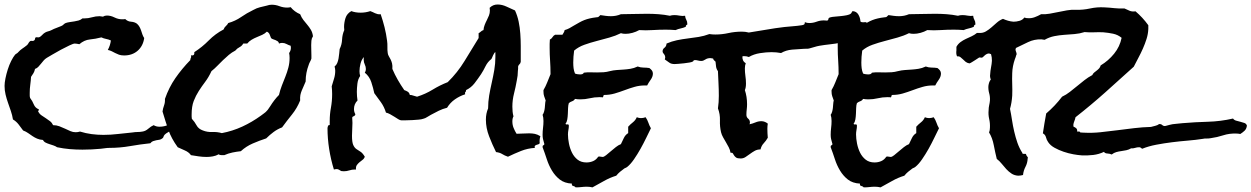

<svg xmlns="http://www.w3.org/2000/svg" viewBox="-30 -726 5540 850"><path d="M745.1 -175.8Q745.1 -166 739.7 -159.7Q734.4 -153.3 727.1 -148.4Q719.7 -143.6 712.4 -139.6Q705.1 -135.7 699.2 -129.9Q695.3 -126 693.8 -120.6Q692.4 -115.2 688.5 -113.3Q682.6 -108.4 675.8 -107.4Q668.9 -106.4 661.6 -105Q654.3 -103.5 647.5 -101.1Q640.6 -98.6 635.7 -91.8Q589.8 -86.9 545.4 -79.1Q501 -71.3 454.1 -71.3Q445.3 -71.3 435.1 -69.8Q424.8 -68.4 416 -67.4Q395.5 -65.4 375.5 -64.5Q355.5 -63.5 335 -63.5Q306.6 -63.5 278.3 -65.9Q250 -68.4 222.7 -74.2Q215.8 -79.1 207 -82Q198.2 -85 189 -87.9Q179.7 -90.8 171.9 -94.7Q164.1 -98.6 160.2 -106.4Q145.5 -107.4 134.3 -112.3Q123 -117.2 113.8 -123.5Q104.5 -129.9 94.7 -136.7Q85 -143.6 72.3 -148.4Q62.5 -162.1 52.2 -175.3Q42 -188.5 27.3 -197.3Q24.4 -215.8 18.1 -234.4Q11.7 -252.9 5.4 -271Q-1 -289.1 -5.4 -307.6Q-9.8 -326.2 -9.8 -345.7Q-9.8 -359.4 -5.9 -378.9Q-2 -398.4 4.4 -418.5Q10.7 -438.5 19.5 -456.1Q28.3 -473.6 37.1 -484.4Q40 -487.3 43.9 -489.3Q47.9 -491.2 50.8 -495.1Q59.6 -504.9 69.3 -511.2Q79.1 -517.6 89.8 -526.4Q93.8 -530.3 96.2 -535.2Q98.6 -540 103.5 -543.9Q106.4 -545.9 111.8 -544.9Q117.2 -543.9 121.1 -546.9Q125 -549.8 125 -553.7Q125 -557.6 127.9 -560.5Q128.9 -561.5 133.8 -561Q138.7 -560.5 139.6 -560.5Q146.5 -560.5 155.3 -569.8Q164.1 -579.1 169.9 -582Q176.8 -585.9 183.6 -587.4Q190.4 -588.9 198.2 -592.8Q209 -598.6 219.2 -602.1Q229.5 -605.5 240.2 -610.4Q246.1 -612.3 251 -617.2Q255.9 -622.1 260.7 -624Q269.5 -627 279.8 -628.4Q290 -629.9 299.3 -631.3Q308.6 -632.8 317.9 -635.3Q327.1 -637.7 335 -644.5H342.8Q360.4 -644.5 377 -649.4Q393.6 -654.3 411.1 -654.3Q416 -654.3 425.8 -652.3Q433.6 -657.2 443.4 -657.2Q460 -657.2 476.6 -648.9Q493.2 -640.6 510.7 -640.6H516.6Q520.5 -640.6 524.4 -641.6Q535.2 -630.9 550.3 -629.9Q565.4 -628.9 576.2 -621.1Q583 -615.2 587.4 -607.4Q591.8 -599.6 594.7 -590.8L600.6 -573.2Q603.5 -564.5 608.4 -557.6Q603.5 -522.5 579.6 -501.5Q555.7 -480.5 519.5 -480.5Q505.9 -480.5 496.6 -483.9Q487.3 -487.3 480 -491.2Q472.7 -495.1 464.8 -499Q457 -502.9 447.3 -504.9Q458 -524.4 460.9 -546.9Q450.2 -551.8 439.5 -553.7Q428.7 -555.7 418.9 -560.5Q392.6 -553.7 367.7 -551.3Q342.8 -548.8 321.3 -530.3Q316.4 -531.2 311 -532.2Q305.7 -533.2 300.8 -533.2Q294.9 -533.2 277.3 -524.9Q259.8 -516.6 239.7 -505.9Q219.7 -495.1 201.7 -484.4Q183.6 -473.6 176.8 -469.7Q168.9 -464.8 163.1 -458Q157.2 -451.2 151.4 -443.8Q145.5 -436.5 139.6 -430.2Q133.8 -423.8 125 -420.9Q123 -410.2 118.2 -402.3Q113.3 -394.5 107.4 -385.7Q106.4 -368.2 104 -350.6Q101.6 -333 101.6 -315.4V-302.7Q101.6 -296.9 103.5 -292Q113.3 -279.3 119.6 -263.7Q126 -248 141.6 -242.2Q142.6 -238.3 141.1 -237.3Q139.6 -236.3 138.7 -232.4Q144.5 -221.7 153.8 -215.3Q163.1 -209 172.9 -202.6Q182.6 -196.3 191.4 -189.5Q200.2 -182.6 205.1 -171.9Q219.7 -171.9 232.9 -167Q246.1 -162.1 258.3 -156.2Q270.5 -150.4 281.7 -145.5Q293 -140.6 304.7 -140.6Q315.4 -140.6 324.2 -143.6Q349.6 -135.7 375.5 -132.3Q401.4 -128.9 427.7 -128.9Q460 -128.9 492.2 -132.8Q524.4 -136.7 556.6 -139.6Q568.4 -141.6 579.1 -141.6Q589.8 -141.6 600.6 -143.6Q614.3 -145.5 626.5 -156.2Q638.7 -167 650.4 -171.9Q661.1 -165 675.8 -165Q692.4 -165 708 -170.4Q723.6 -175.8 740.2 -175.8Z M1355.5 -565.4Q1349.6 -556.6 1348.6 -545.9Q1347.7 -535.2 1347.7 -526.4Q1347.7 -514.6 1348.1 -503.4Q1348.6 -492.2 1348.6 -481.4V-466.8Q1346.7 -460 1342.8 -453.1Q1338.9 -446.3 1336.9 -439.5Q1323.2 -403.3 1323.2 -367.2V-365.2Q1318.4 -353.5 1314 -343.8Q1309.6 -334 1305.7 -324.7Q1301.8 -315.4 1299.8 -305.2Q1297.9 -294.9 1298.8 -281.2Q1285.2 -247.1 1262.7 -219.2Q1240.2 -191.4 1218.8 -162.1Q1198.2 -154.3 1181.2 -141.6Q1164.1 -128.9 1148.4 -113.3Q1118.2 -103.5 1088.9 -90.8Q1059.6 -78.1 1036.1 -56.6Q1017.6 -54.7 999 -50.8Q980.5 -46.9 962.9 -39.1H951.2Q942.4 -39.1 938.5 -43Q925.8 -36.1 912.1 -33.7Q898.4 -31.2 884.8 -31.2Q867.2 -31.2 850.1 -33.7Q833 -36.1 815.4 -39.1Q805.7 -52.7 788.1 -60.1Q770.5 -67.4 756.8 -74.2Q728.5 -113.3 715.8 -149.9Q703.1 -186.5 689.5 -232.4Q691.4 -246.1 696.3 -259.3Q701.2 -272.5 700.2 -288.1Q717.8 -338.9 746.6 -380.4Q775.4 -421.9 812.5 -460Q812.5 -465.8 814.9 -469.7Q817.4 -473.6 815.4 -481.4Q816.4 -480.5 819.3 -480.5Q827.1 -480.5 829.1 -484.9Q831.1 -489.3 830.1 -495.1Q865.2 -517.6 894 -546.9Q922.9 -576.2 960 -595.7Q962.9 -604.5 969.7 -610.4Q976.6 -616.2 980.5 -624Q1011.7 -632.8 1037.1 -650.4Q1062.5 -668 1090.8 -681.6Q1106.4 -690.4 1120.6 -693.8Q1134.8 -697.3 1151.4 -701.2Q1157.2 -703.1 1162.1 -704.1Q1167 -705.1 1172.9 -705.1Q1190.4 -705.1 1207 -698.7Q1223.6 -692.4 1241.2 -692.4Q1246.1 -692.4 1249.5 -692.9Q1252.9 -693.4 1256.8 -694.3Q1273.4 -673.8 1298.8 -663.1Q1304.7 -648.4 1313 -637.7Q1321.3 -627 1330.1 -616.7Q1338.9 -606.4 1346.2 -594.2Q1353.5 -582 1355.5 -565.4ZM1257.8 -514.6Q1257.8 -519.5 1256.8 -523.4Q1247.1 -526.4 1238.3 -531.2Q1229.5 -536.1 1218.8 -536.1Q1211.9 -536.1 1205.1 -533.2Q1204.1 -540 1199.7 -543Q1195.3 -545.9 1189.9 -548.3Q1184.6 -550.8 1179.2 -552.2Q1173.8 -553.7 1169.9 -557.6Q1167 -565.4 1163.6 -573.7Q1160.2 -582 1151.4 -585.9Q1142.6 -577.1 1130.9 -571.8Q1119.1 -566.4 1106.9 -561.5Q1094.7 -556.6 1083.5 -549.8Q1072.3 -543 1064.5 -533.2H1046.9Q1041 -522.5 1030.3 -517.1Q1019.5 -511.7 1011.7 -502Q996.1 -494.1 982.9 -482.9Q969.7 -471.7 957 -459.5Q944.3 -447.3 932.1 -434.6Q919.9 -421.9 906.2 -411.1Q893.6 -383.8 878.4 -363.8Q863.3 -343.8 850.1 -323.2Q836.9 -302.7 827.6 -278.8Q818.4 -254.9 818.4 -219.7V-210Q818.4 -205.1 819.3 -200.2Q832 -186.5 840.3 -170.9Q848.6 -155.3 868.2 -148.4Q887.7 -140.6 909.7 -141.6Q931.6 -142.6 952.1 -136.7Q999 -145.5 1042.5 -165.5Q1085.9 -185.5 1125 -213.9Q1130.9 -218.8 1138.7 -224.1Q1146.5 -229.5 1151.4 -235.4Q1156.2 -240.2 1159.7 -246.1Q1163.1 -252 1167 -256.8Q1174.8 -269.5 1184.6 -282.2Q1194.3 -294.9 1205.1 -305.7Q1210 -327.1 1217.8 -347.2Q1225.6 -367.2 1233.4 -386.7Q1241.2 -406.2 1246.6 -426.8Q1252 -447.3 1252 -469.7Q1252 -474.6 1251.5 -480.5Q1251 -486.3 1250 -491.2Q1257.8 -502 1257.8 -514.6Z M2362.3 -123Q2357.4 -107.4 2359.4 -91.8Q2356.4 -87.9 2352.5 -86.9Q2348.6 -85.9 2344.7 -84.5Q2340.8 -83 2338.4 -80.6Q2335.9 -78.1 2337.9 -71.3Q2305.7 -69.3 2276.4 -57.6Q2247.1 -45.9 2218.8 -32.2Q2204.1 -37.1 2193.4 -43.9Q2182.6 -50.8 2166 -52.7Q2149.4 -85.9 2135.3 -122.6Q2121.1 -159.2 2121.1 -196.3Q2121.1 -223.6 2130.9 -246.1Q2130.9 -275.4 2135.7 -303.7Q2140.6 -332 2147 -359.9Q2153.3 -387.7 2158.2 -416Q2163.1 -444.3 2163.1 -473.6V-495.1Q2161.1 -495.1 2158.2 -490.7Q2155.3 -486.3 2152.8 -481Q2150.4 -475.6 2148.4 -470.7Q2146.5 -465.8 2145.5 -464.8Q2128.9 -452.1 2119.6 -433.1Q2110.4 -414.1 2099.6 -397.5Q2085.9 -377 2070.8 -357.4Q2055.7 -337.9 2033.2 -327.1V-325.2Q2033.2 -320.3 2030.3 -318.4Q2027.3 -316.4 2029.3 -308.6Q2004.9 -300.8 1983.9 -286.1Q1962.9 -271.5 1949.2 -249Q1929.7 -244.1 1912.6 -235.8Q1895.5 -227.5 1877.9 -217.8Q1870.1 -213.9 1861.3 -208Q1852.5 -202.1 1843.8 -200.2Q1835.9 -197.3 1822.8 -196.3Q1809.6 -195.3 1795.4 -194.3Q1781.2 -193.4 1767.6 -193.4H1746.1Q1741.2 -193.4 1733.4 -198.2Q1725.6 -203.1 1716.3 -209Q1707 -214.8 1697.3 -220.2Q1687.5 -225.6 1678.7 -227.5Q1670.9 -252.9 1656.7 -272.9Q1642.6 -293 1627 -313.5Q1622.1 -336.9 1613.8 -362.3Q1605.5 -387.7 1585 -404.3Q1589.8 -411.1 1589.8 -419.9Q1589.8 -430.7 1585 -440.4Q1580.1 -450.2 1580.1 -461.9Q1580.1 -469.7 1581.1 -473.6Q1570.3 -461.9 1565.9 -443.8Q1561.5 -425.8 1561.5 -411.1Q1561.5 -399.4 1564.5 -389.6Q1554.7 -376 1552.2 -355.5Q1549.8 -335 1549.8 -319.3Q1549.8 -299.8 1552.7 -281.2Q1537.1 -265.6 1537.1 -243.2Q1537.1 -230.5 1543 -220.7Q1543 -216.8 1541 -214.8Q1539.1 -212.9 1536.6 -211.9Q1534.2 -210.9 1531.7 -209.5Q1529.3 -208 1529.3 -204.1Q1529.3 -199.2 1529.8 -193.4Q1530.3 -187.5 1530.3 -181.6Q1530.3 -168 1529.3 -153.3Q1528.3 -138.7 1528.3 -125Q1528.3 -96.7 1533.7 -84.5Q1539.1 -72.3 1547.4 -66.4Q1555.7 -60.5 1565.4 -54.7Q1575.2 -48.8 1585 -32.2Q1582 -23.4 1574.7 -18.1Q1567.4 -12.7 1561 -7.3Q1554.7 -2 1549.8 4.9Q1544.9 11.7 1545.9 24.4H1541Q1528.3 24.4 1516.6 28.3Q1504.9 32.2 1492.2 32.2Q1489.3 32.2 1486.3 31.7Q1483.4 31.2 1480.5 31.2L1470.7 25.4Q1465.8 22.5 1460.9 22.5Q1456.1 22.5 1448.2 24.4Q1434.6 -19.5 1427.2 -66.4Q1419.9 -113.3 1419.9 -158.2Q1419.9 -163.1 1422.4 -168.5Q1424.8 -173.8 1429.7 -171.9V-190.4Q1429.7 -220.7 1435.1 -249.5Q1440.4 -278.3 1440.4 -309.6Q1440.4 -318.4 1439.9 -327.1Q1439.5 -335.9 1438.5 -343.8Q1443.4 -360.4 1448.7 -377.4Q1454.1 -394.5 1454.1 -413.1Q1454.1 -420.9 1451.2 -431.6Q1459 -437.5 1462.9 -446.8Q1466.8 -456.1 1468.8 -467.3Q1470.7 -478.5 1471.7 -489.3Q1472.7 -500 1473.6 -508.8Q1483.4 -528.3 1484.4 -550.8Q1485.4 -573.2 1494.1 -592.8Q1493.2 -596.7 1493.2 -606.4Q1493.2 -626 1499.5 -646Q1505.9 -666 1525.4 -676.8Q1543 -669.9 1566.4 -669.9Q1588.9 -669.9 1609.4 -676.8Q1615.2 -674.8 1620.1 -672.4Q1625 -669.9 1630.4 -667.5Q1635.7 -665 1641.6 -663.6Q1647.5 -662.1 1655.3 -663.1Q1665 -634.8 1672.4 -605.5Q1679.7 -576.2 1683.6 -545.9Q1685.5 -533.2 1685.1 -518.6Q1684.6 -503.9 1686.5 -491.2Q1687.5 -483.4 1691.4 -477.1Q1695.3 -470.7 1699.2 -462.9Q1703.1 -455.1 1705.6 -445.3Q1708 -435.5 1707 -420.9Q1717.8 -395.5 1731 -372.6Q1744.1 -349.6 1759.8 -327.1Q1768.6 -324.2 1775.4 -319.8Q1782.2 -315.4 1784.2 -305.7Q1793 -305.7 1799.8 -302.7L1816.4 -297.9Q1853.5 -309.6 1885.3 -329.1Q1917 -348.6 1952.1 -362.3Q1995.1 -404.3 2026.4 -455.6Q2057.6 -506.8 2088.9 -557.6V-579.1Q2094.7 -582 2099.1 -586.4Q2103.5 -590.8 2110.4 -592.8Q2111.3 -604.5 2115.7 -615.7Q2120.1 -627 2125.5 -637.2Q2130.9 -647.5 2134.8 -657.7Q2138.7 -668 2138.7 -679.7Q2138.7 -686.5 2137.7 -691.4Q2152.3 -706.1 2172.9 -706.1Q2192.4 -706.1 2212.4 -696.8Q2232.4 -687.5 2250 -679.7Q2260.7 -656.2 2266.1 -630.4Q2271.5 -604.5 2273.4 -577.1Q2275.4 -549.8 2275.4 -522.5V-453.1Q2274.4 -445.3 2270 -441.9Q2265.6 -438.5 2263.7 -431.6V-421.9Q2263.7 -417 2262.7 -412.1Q2262.7 -391.6 2257.8 -369.1Q2252.9 -340.8 2245.6 -312Q2238.3 -283.2 2238.3 -253.9Q2238.3 -243.2 2239.3 -232.4Q2240.2 -221.7 2243.2 -210.9Q2238.3 -202.1 2238.3 -188.5Q2238.3 -172.9 2243.7 -159.7Q2249 -146.5 2256.8 -133.8Q2270.5 -133.8 2284.2 -134.8Q2297.9 -135.7 2312.5 -135.7Q2326.2 -135.7 2337.9 -133.3Q2349.6 -130.9 2362.3 -123Z M3012.7 -621.1V-617.2Q3005.9 -615.2 3005.9 -607.4Q2995.1 -602.5 2983.4 -600.1Q2971.7 -597.7 2960.9 -592.8Q2950.2 -593.8 2939 -594.2Q2927.7 -594.7 2917 -594.7Q2887.7 -594.7 2858.4 -592.8Q2829.1 -590.8 2799.8 -592.8Q2786.1 -585 2770 -580.6Q2753.9 -576.2 2739.3 -576.2Q2727.5 -576.2 2718.8 -579.1Q2695.3 -567.4 2667.5 -559.6Q2639.6 -551.8 2611.3 -544.4Q2583 -537.1 2557.1 -527.8Q2531.2 -518.6 2511.7 -502Q2509.8 -488.3 2508.8 -475.1Q2507.8 -461.9 2507.8 -449.2Q2507.8 -435.5 2509.3 -423.8Q2510.7 -412.1 2515.6 -400.4Q2520.5 -398.4 2526.9 -397.5Q2533.2 -396.5 2538.1 -396.5Q2543 -396.5 2547.9 -397.9Q2552.7 -399.4 2554.7 -404.3Q2569.3 -406.2 2584 -405.8Q2598.6 -405.3 2613.3 -405.3Q2627.9 -405.3 2642.1 -406.2Q2656.2 -407.2 2669.9 -411.1Q2685.5 -415 2700.7 -416Q2715.8 -417 2730.5 -418Q2745.1 -418.9 2760.7 -421.4Q2776.4 -423.8 2793 -431.6Q2805.7 -426.8 2818.8 -426.8Q2832 -426.8 2844.7 -424.8Q2851.6 -419.9 2856 -414.1Q2860.4 -408.2 2860.4 -400.4Q2860.4 -386.7 2850.6 -373Q2840.8 -359.4 2835 -347.7H2824.2Q2800.8 -347.7 2778.8 -341.3Q2756.8 -335 2734.9 -326.7Q2712.9 -318.4 2690.9 -312Q2668.9 -305.7 2645.5 -305.7Q2641.6 -305.7 2641.1 -301.3Q2640.6 -296.9 2638.7 -294.9Q2633.8 -295.9 2624 -295.9Q2601.6 -295.9 2581.1 -291Q2560.5 -286.1 2539.1 -286.1Q2533.2 -286.1 2527.3 -286.6Q2521.5 -287.1 2515.6 -288.1Q2510.7 -280.3 2502.9 -277.8Q2495.1 -275.4 2488.3 -269.5Q2485.4 -260.7 2484.9 -248Q2484.4 -235.4 2483.9 -222.2Q2483.4 -209 2481.4 -197.3Q2479.5 -185.5 2473.6 -178.7Q2474.6 -173.8 2481.4 -175.3Q2488.3 -176.8 2488.3 -168.9Q2488.3 -160.2 2486.3 -150.4Q2484.4 -140.6 2484.4 -130.9Q2484.4 -112.3 2488.8 -90.3Q2493.2 -68.4 2502.4 -49.8Q2511.7 -31.2 2527.3 -19Q2543 -6.8 2566.4 -6.8Q2582 -6.8 2595.7 -12.7Q2609.4 -18.6 2618.2 -32.2L2623 -33.2Q2627 -33.2 2630.4 -32.2Q2633.8 -31.2 2637.7 -31.2Q2643.6 -31.2 2652.8 -38.6Q2662.1 -45.9 2673.3 -55.7Q2684.6 -65.4 2696.3 -74.7Q2708 -84 2718.8 -87.9Q2725.6 -101.6 2731.9 -115.2Q2738.3 -128.9 2751 -136.7V-165Q2760.7 -175.8 2772 -184.6Q2783.2 -193.4 2789.1 -207Q2793.9 -205.1 2798.3 -204.1Q2802.7 -203.1 2807.6 -203.1Q2812.5 -203.1 2817.9 -204.1Q2823.2 -205.1 2828.1 -207Q2835.9 -196.3 2840.3 -183.1Q2844.7 -169.9 2851.6 -158.2Q2842.8 -140.6 2831.1 -116.2Q2819.3 -91.8 2805.7 -67.4Q2792 -43 2776.9 -21Q2761.7 1 2747.1 12.7Q2744.1 15.6 2734.4 19.5Q2723.6 27.3 2714.8 34.7Q2706.1 42 2698.2 51.8Q2669.9 60.5 2644 75.2Q2618.2 89.8 2592.8 103.5Q2581.1 100.6 2567.4 100.6Q2555.7 100.6 2543.9 102.1Q2532.2 103.5 2518.6 103.5Q2514.6 98.6 2507.3 97.2Q2500 95.7 2502 86.9Q2468.8 85 2448.2 68.8Q2427.7 52.7 2413.6 29.3Q2399.4 5.9 2390.6 -21.5Q2381.8 -48.8 2372.1 -74.2V-77.1Q2372.1 -82 2376 -83Q2379.9 -84 2379.9 -88.9Q2379.9 -90.8 2378.9 -91.8Q2376 -102.5 2374 -110.4Q2372.1 -118.2 2372.1 -128.9Q2372.1 -144.5 2374 -159.7Q2376 -174.8 2376 -190.4Q2376 -206.1 2372.1 -217.8Q2376 -222.7 2378.4 -231Q2380.9 -239.3 2381.8 -248Q2382.8 -256.8 2383.3 -265.6Q2383.8 -274.4 2385.7 -281.2Q2381.8 -292 2378.9 -300.3Q2376 -308.6 2376 -320.3V-327.1Q2385.7 -343.8 2392.6 -361.3Q2399.4 -378.9 2407.2 -397.5V-400.4Q2407.2 -428.7 2405.3 -457Q2403.3 -485.4 2403.3 -513.7V-532.2Q2403.3 -542 2404.3 -550.8Q2412.1 -554.7 2416 -561.5Q2419.9 -568.4 2427.7 -572.3H2460L2465.8 -582Q2468.8 -586.9 2469.7 -592.8Q2480.5 -595.7 2490.7 -601.1Q2501 -606.4 2509.8 -612.3Q2523.4 -620.1 2534.7 -626.5Q2545.9 -632.8 2557.1 -637.2Q2568.4 -641.6 2581.1 -644.5Q2593.8 -647.5 2610.4 -649.4Q2618.2 -649.4 2620.6 -652.3Q2623 -655.3 2627.9 -659.2Q2639.6 -657.2 2651.4 -655.8Q2663.1 -654.3 2674.8 -654.3Q2698.2 -654.3 2718.8 -663.1Q2748 -663.1 2776.9 -664.1Q2805.7 -665 2835 -665Q2860.4 -665 2885.7 -663.1Q2911.1 -661.1 2935.5 -656.2Q2944.3 -659.2 2955.1 -659.2Q2966.8 -659.2 2979 -656.7Q2991.2 -654.3 3002.9 -656.2Q3003.9 -645.5 3008.3 -638.2Q3012.7 -630.9 3012.7 -621.1Z M3806.6 -627.9Q3802.7 -615.2 3793.9 -604.5L3777.3 -584Q3769.5 -574.2 3764.2 -563Q3758.8 -551.8 3760.7 -537.1Q3758.8 -537.1 3755.9 -537.6Q3752.9 -538.1 3751 -538.1Q3735.4 -538.1 3727.1 -530.8Q3718.8 -523.4 3705.1 -518.6Q3703.1 -524.4 3700.2 -529.8Q3697.3 -535.2 3691.4 -537.1Q3668 -532.2 3644.5 -529.8Q3621.1 -527.3 3597.7 -523.4Q3586.9 -521.5 3576.2 -518.1Q3565.4 -514.6 3553.7 -511.7Q3547.9 -509.8 3541 -510.3Q3534.2 -510.7 3527.3 -509.8Q3503.9 -508.8 3476.6 -506.3Q3449.2 -503.9 3427.7 -491.2Q3418 -493.2 3407.2 -494.1Q3396.5 -495.1 3385.7 -495.1Q3362.3 -495.1 3334.5 -490.7Q3306.6 -486.3 3285.2 -473.6Q3280.3 -475.6 3274.9 -476.6Q3269.5 -477.5 3262.7 -477.5Q3260.7 -477.5 3259.8 -477.1Q3258.8 -476.6 3256.8 -476.6Q3255.9 -467.8 3259.3 -459.5Q3262.7 -451.2 3271.5 -446.3Q3267.6 -435.5 3267.6 -422.9Q3267.6 -406.2 3270 -389.6Q3272.5 -373 3272.5 -356.4Q3272.5 -337.9 3267.6 -327.1Q3277.3 -297.9 3277.3 -264.6Q3277.3 -252.9 3275.9 -241.7Q3274.4 -230.5 3274.4 -217.8Q3274.4 -207 3282.2 -200.7Q3290 -194.3 3290 -183.6Q3290 -179.7 3288.1 -175.8Q3301.8 -178.7 3314.5 -184.1Q3327.1 -189.5 3340.8 -189.5Q3348.6 -189.5 3356 -186.5Q3363.3 -183.6 3369.1 -178.7Q3368.2 -173.8 3367.7 -168Q3367.2 -162.1 3367.2 -156.2Q3367.2 -145.5 3367.7 -136.2Q3368.2 -127 3369.1 -116.2Q3361.3 -102.5 3351.1 -91.8Q3340.8 -81.1 3336.9 -64.5Q3322.3 -64.5 3311 -58.1Q3299.8 -51.8 3290 -44.4Q3280.3 -37.1 3270.5 -30.8Q3260.7 -24.4 3249 -24.4Q3234.4 -24.4 3228.5 -28.8Q3222.7 -33.2 3219.7 -38.1Q3216.8 -43 3214.4 -46.9Q3211.9 -50.8 3204.1 -49.8Q3202.1 -62.5 3196.3 -73.7Q3190.4 -85 3184.1 -95.7Q3177.7 -106.4 3171.4 -117.7Q3165 -128.9 3162.1 -140.6Q3156.2 -166 3157.2 -193.4Q3158.2 -220.7 3148.4 -246.1Q3150.4 -259.8 3151.4 -273.9Q3152.3 -288.1 3152.3 -301.8Q3152.3 -329.1 3150.9 -356Q3149.4 -382.8 3148.4 -411.1Q3141.6 -419.9 3140.1 -431.2Q3138.7 -442.4 3137.7 -453.1Q3134.8 -456.1 3131.3 -459Q3127.9 -461.9 3127 -466.8Q3119.1 -468.8 3115.2 -468.8Q3101.6 -468.8 3092.3 -462.4Q3083 -456.1 3075.2 -456.1Q3067.4 -456.1 3060.5 -458Q3053.7 -460 3046.9 -460Q3041 -460 3040.5 -457.5Q3040 -455.1 3036.1 -453.1Q3033.2 -451.2 3022.5 -449.2Q3011.7 -447.3 2998.5 -445.8Q2985.4 -444.3 2973.1 -443.4Q2960.9 -442.4 2957 -442.4Q2941.4 -442.4 2933.1 -448.7Q2924.8 -455.1 2913.1 -462.9Q2915 -468.8 2915 -470.7Q2915 -480.5 2909.2 -486.8Q2903.3 -493.2 2903.3 -498Q2903.3 -508.8 2911.6 -514.6Q2919.9 -520.5 2920.9 -533.2Q2943.4 -543 2966.8 -547.9Q2990.2 -552.7 3014.6 -555.7Q3039.1 -558.6 3063 -562.5Q3086.9 -566.4 3110.4 -575.2Q3117.2 -574.2 3123.5 -573.7Q3129.9 -573.2 3136.7 -573.2Q3166 -573.2 3194.8 -579.6Q3223.6 -585.9 3253.9 -585.9Q3261.7 -585.9 3269.5 -585Q3277.3 -584 3285.2 -582Q3324.2 -587.9 3362.8 -594.7Q3401.4 -601.6 3442.4 -606.4Q3461.9 -608.4 3481 -609.9Q3500 -611.3 3519.5 -614.3Q3526.4 -615.2 3529.8 -617.7Q3533.2 -620.1 3533.2 -627.9Q3542 -624 3552.7 -624Q3569.3 -624 3585 -629.9Q3600.6 -635.7 3617.2 -635.7Q3621.1 -635.7 3624 -635.3Q3627 -634.8 3629.9 -634.8Q3636.7 -634.8 3637.2 -641.1Q3637.7 -647.5 3646.5 -649.4Q3653.3 -651.4 3666 -652.3Q3678.7 -653.3 3692.9 -654.8Q3707 -656.2 3719.2 -658.7Q3731.4 -661.1 3737.3 -666L3744.1 -676.8Q3761.7 -675.8 3770 -661.6Q3778.3 -647.5 3779.3 -630.9Q3783.2 -627 3790.5 -627.4Q3797.9 -627.9 3803.7 -627.9Z M4288.1 -621.1V-617.2Q4281.2 -615.2 4281.2 -607.4Q4270.5 -602.5 4258.8 -600.1Q4247.1 -597.7 4236.3 -592.8Q4225.6 -593.8 4214.4 -594.2Q4203.1 -594.7 4192.4 -594.7Q4163.1 -594.7 4133.8 -592.8Q4104.5 -590.8 4075.2 -592.8Q4061.5 -585 4045.4 -580.6Q4029.3 -576.2 4014.6 -576.2Q4002.9 -576.2 3994.1 -579.1Q3970.7 -567.4 3942.9 -559.6Q3915 -551.8 3886.7 -544.4Q3858.4 -537.1 3832.5 -527.8Q3806.6 -518.6 3787.1 -502Q3785.2 -488.3 3784.2 -475.1Q3783.2 -461.9 3783.2 -449.2Q3783.2 -435.5 3784.7 -423.8Q3786.1 -412.1 3791 -400.4Q3795.9 -398.4 3802.2 -397.5Q3808.6 -396.5 3813.5 -396.5Q3818.4 -396.5 3823.2 -397.9Q3828.1 -399.4 3830.1 -404.3Q3844.7 -406.2 3859.4 -405.8Q3874 -405.3 3888.7 -405.3Q3903.3 -405.3 3917.5 -406.2Q3931.6 -407.2 3945.3 -411.1Q3960.9 -415 3976.1 -416Q3991.2 -417 4005.9 -418Q4020.5 -418.9 4036.1 -421.4Q4051.8 -423.8 4068.4 -431.6Q4081.1 -426.8 4094.2 -426.8Q4107.4 -426.8 4120.1 -424.8Q4127 -419.9 4131.3 -414.1Q4135.7 -408.2 4135.7 -400.4Q4135.7 -386.7 4126 -373Q4116.2 -359.4 4110.4 -347.7H4099.6Q4076.2 -347.7 4054.2 -341.3Q4032.2 -335 4010.3 -326.7Q3988.3 -318.4 3966.3 -312Q3944.3 -305.7 3920.9 -305.7Q3917 -305.7 3916.5 -301.3Q3916 -296.9 3914.1 -294.9Q3909.2 -295.9 3899.4 -295.9Q3877 -295.9 3856.4 -291Q3835.9 -286.1 3814.5 -286.1Q3808.6 -286.1 3802.7 -286.6Q3796.9 -287.1 3791 -288.1Q3786.1 -280.3 3778.3 -277.8Q3770.5 -275.4 3763.7 -269.5Q3760.7 -260.7 3760.3 -248Q3759.8 -235.4 3759.3 -222.2Q3758.8 -209 3756.8 -197.3Q3754.9 -185.5 3749 -178.7Q3750 -173.8 3756.8 -175.3Q3763.7 -176.8 3763.7 -168.9Q3763.7 -160.2 3761.7 -150.4Q3759.8 -140.6 3759.8 -130.9Q3759.8 -112.3 3764.2 -90.3Q3768.6 -68.4 3777.8 -49.8Q3787.1 -31.2 3802.7 -19Q3818.4 -6.8 3841.8 -6.8Q3857.4 -6.8 3871.1 -12.7Q3884.8 -18.6 3893.6 -32.2L3898.4 -33.2Q3902.3 -33.2 3905.8 -32.2Q3909.2 -31.2 3913.1 -31.2Q3918.9 -31.2 3928.2 -38.6Q3937.5 -45.9 3948.7 -55.7Q3960 -65.4 3971.7 -74.7Q3983.4 -84 3994.1 -87.9Q4001 -101.6 4007.3 -115.2Q4013.7 -128.9 4026.4 -136.7V-165Q4036.1 -175.8 4047.4 -184.6Q4058.6 -193.4 4064.5 -207Q4069.3 -205.1 4073.7 -204.1Q4078.1 -203.1 4083 -203.1Q4087.9 -203.1 4093.3 -204.1Q4098.6 -205.1 4103.5 -207Q4111.3 -196.3 4115.7 -183.1Q4120.1 -169.9 4127 -158.2Q4118.2 -140.6 4106.4 -116.2Q4094.7 -91.8 4081.1 -67.4Q4067.4 -43 4052.2 -21Q4037.1 1 4022.5 12.7Q4019.5 15.6 4009.8 19.5Q3999 27.3 3990.2 34.7Q3981.4 42 3973.6 51.8Q3945.3 60.5 3919.4 75.2Q3893.6 89.8 3868.2 103.5Q3856.4 100.6 3842.8 100.6Q3831.1 100.6 3819.3 102.1Q3807.6 103.5 3793.9 103.5Q3790 98.6 3782.7 97.2Q3775.4 95.7 3777.3 86.9Q3744.1 85 3723.6 68.8Q3703.1 52.7 3689 29.3Q3674.8 5.9 3666 -21.5Q3657.2 -48.8 3647.5 -74.2V-77.1Q3647.5 -82 3651.4 -83Q3655.3 -84 3655.3 -88.9Q3655.3 -90.8 3654.3 -91.8Q3651.4 -102.5 3649.4 -110.4Q3647.5 -118.2 3647.5 -128.9Q3647.5 -144.5 3649.4 -159.7Q3651.4 -174.8 3651.4 -190.4Q3651.4 -206.1 3647.5 -217.8Q3651.4 -222.7 3653.8 -231Q3656.2 -239.3 3657.2 -248Q3658.2 -256.8 3658.7 -265.6Q3659.2 -274.4 3661.1 -281.2Q3657.2 -292 3654.3 -300.3Q3651.4 -308.6 3651.4 -320.3V-327.1Q3661.1 -343.8 3668 -361.3Q3674.8 -378.9 3682.6 -397.5V-400.4Q3682.6 -428.7 3680.7 -457Q3678.7 -485.4 3678.7 -513.7V-532.2Q3678.7 -542 3679.7 -550.8Q3687.5 -554.7 3691.4 -561.5Q3695.3 -568.4 3703.1 -572.3H3735.4L3741.2 -582Q3744.1 -586.9 3745.1 -592.8Q3755.9 -595.7 3766.1 -601.1Q3776.4 -606.4 3785.2 -612.3Q3798.8 -620.1 3810.1 -626.5Q3821.3 -632.8 3832.5 -637.2Q3843.8 -641.6 3856.4 -644.5Q3869.1 -647.5 3885.7 -649.4Q3893.6 -649.4 3896 -652.3Q3898.4 -655.3 3903.3 -659.2Q3915 -657.2 3926.8 -655.8Q3938.5 -654.3 3950.2 -654.3Q3973.6 -654.3 3994.1 -663.1Q4023.4 -663.1 4052.2 -664.1Q4081.1 -665 4110.4 -665Q4135.7 -665 4161.1 -663.1Q4186.5 -661.1 4210.9 -656.2Q4219.7 -659.2 4230.5 -659.2Q4242.2 -659.2 4254.4 -656.7Q4266.6 -654.3 4278.3 -656.2Q4279.3 -645.5 4283.7 -638.2Q4288.1 -630.9 4288.1 -621.1Z M5490.2 -169.9Q5488.3 -155.3 5480 -147.5Q5471.7 -139.6 5460.9 -132.8Q5456.1 -133.8 5451.7 -134.3Q5447.3 -134.8 5442.4 -134.8Q5412.1 -135.7 5385.3 -127Q5358.4 -118.2 5330.1 -114.3Q5320.3 -112.3 5312 -112.8Q5303.7 -113.3 5294.9 -111.3Q5263.7 -106.4 5228.5 -103.5Q5193.4 -100.6 5158.2 -96.2Q5123 -91.8 5089.4 -85.4Q5055.7 -79.1 5026.4 -67.4Q5023.4 -69.3 5020.5 -71.8Q5017.6 -74.2 5013.7 -74.2Q5003.9 -74.2 4995.1 -71.3Q4986.3 -68.4 4977.5 -69.3Q4967.8 -63.5 4956.5 -61Q4945.3 -58.6 4934.1 -57.1Q4922.9 -55.7 4912.1 -52.7Q4901.4 -49.8 4891.6 -42Q4883.8 -45.9 4872.6 -46.4Q4861.3 -46.9 4857.4 -53.7Q4835 -43 4810.1 -40Q4785.2 -37.1 4759.8 -38.1Q4743.2 -39.1 4721.7 -43Q4700.2 -46.9 4678.7 -54.2Q4657.2 -61.5 4638.7 -71.8Q4620.1 -82 4610.4 -96.7Q4603.5 -106.4 4600.6 -118.2Q4597.7 -129.9 4586.9 -135.7Q4589.8 -158.2 4593.8 -179.7Q4597.7 -201.2 4601.6 -223.6Q4621.1 -240.2 4638.7 -258.8Q4656.2 -277.3 4671.9 -297.9Q4690.4 -306.6 4706.5 -319.3Q4722.7 -332 4738.8 -345.2Q4754.9 -358.4 4771 -371.1Q4787.1 -383.8 4805.7 -393.6Q4808.6 -400.4 4814 -404.8Q4819.3 -409.2 4825.2 -413.6Q4831.1 -418 4835.9 -423.3Q4840.8 -428.7 4842.8 -436.5Q4877 -457 4902.3 -488.3Q4927.7 -519.5 4935.5 -558.6Q4918.9 -572.3 4897.9 -576.7Q4877 -581.1 4854.5 -583Q4835 -584 4814 -583Q4793 -582 4771.5 -584Q4750 -577.1 4727.1 -575.2Q4704.1 -573.2 4681.6 -571.8Q4659.2 -570.3 4637.2 -565.9Q4615.2 -561.5 4594.7 -549.8Q4590.8 -549.8 4587.4 -550.8Q4584 -551.8 4580.1 -551.8Q4548.8 -552.7 4521.5 -539.6Q4494.1 -526.4 4467.8 -513.7Q4465.8 -509.8 4465.8 -507.8Q4465.8 -502 4468.3 -496.6Q4470.7 -491.2 4470.7 -485.4Q4469.7 -484.4 4469.7 -483.4Q4469.7 -482.4 4468.8 -481.4Q4467.8 -476.6 4466.3 -472.7Q4464.8 -468.8 4462.9 -463.9Q4452.1 -432.6 4451.2 -402.3Q4450.2 -377 4451.2 -352.5Q4452.1 -328.1 4451.2 -302.7Q4449.2 -271.5 4441.4 -244.1Q4446.3 -220.7 4450.2 -194.8Q4454.1 -168.9 4460 -143.6Q4465.8 -118.2 4474.1 -94.2Q4482.4 -70.3 4496.1 -48.8Q4495.1 -46.9 4497.1 -45.9Q4499 -44.9 4501 -44.9H4508.8Q4513.7 -44.9 4512.7 -41Q4514.6 -38.1 4515.6 -35.6Q4516.6 -33.2 4519.5 -31.2Q4521.5 -28.3 4519.5 -23.4Q4518.6 -3.9 4509.8 12.7Q4501 29.3 4499 48.8Q4487.3 51.8 4477.5 51.8Q4460.9 50.8 4448.2 42.5Q4435.5 34.2 4424.8 22.5Q4414.1 10.7 4404.3 -1.5Q4394.5 -13.7 4382.8 -22.5Q4376 -49.8 4369.6 -83Q4363.3 -116.2 4348.6 -139.6Q4352.5 -148.4 4352.5 -161.1Q4353.5 -180.7 4349.1 -199.7Q4344.7 -218.8 4346.7 -238.3Q4346.7 -249 4349.1 -259.8Q4351.6 -270.5 4352.5 -281.2Q4353.5 -297.9 4349.1 -313.5Q4344.7 -329.1 4345.7 -345.7Q4346.7 -353.5 4349.1 -360.8Q4351.6 -368.2 4356.4 -374Q4351.6 -385.7 4353.5 -396.5Q4354.5 -413.1 4357.4 -427.7Q4360.4 -442.4 4361.3 -457Q4361.3 -464.8 4360.4 -472.2Q4359.4 -479.5 4357.4 -486.3L4348.6 -489.3Q4342.8 -489.3 4337.4 -486.3Q4332 -483.4 4328.1 -479.5Q4324.2 -475.6 4321.3 -473.1Q4318.4 -470.7 4315.4 -470.7Q4313.5 -470.7 4311 -471.2Q4308.6 -471.7 4306.6 -471.7Q4304.7 -471.7 4299.3 -467.8Q4293.9 -463.9 4286.6 -459.5Q4279.3 -455.1 4272.5 -450.7Q4265.6 -446.3 4261.7 -445.3Q4251 -447.3 4244.6 -452.6Q4238.3 -458 4232.9 -463.4Q4227.5 -468.8 4221.7 -473.1Q4215.8 -477.5 4207 -476.6Q4204.1 -482.4 4203.6 -489.3Q4203.1 -496.1 4204.1 -502.9V-518.6Q4210.9 -531.2 4222.2 -539.6Q4233.4 -547.9 4246.1 -553.7L4271.5 -565.4Q4284.2 -571.3 4294.9 -580.1H4303.7Q4321.3 -579.1 4334.5 -586.9Q4347.7 -594.7 4359.4 -605Q4371.1 -615.2 4383.3 -626Q4395.5 -636.7 4410.2 -642.6Q4420.9 -637.7 4432.6 -634.3Q4444.3 -630.9 4457 -629.9Q4469.7 -629.9 4483.4 -633.8Q4497.1 -637.7 4504.9 -648.4Q4509.8 -646.5 4513.2 -646Q4516.6 -645.5 4521.5 -645.5Q4536.1 -644.5 4550.8 -649.9Q4565.4 -655.3 4579.1 -663.1Q4598.6 -662.1 4617.7 -665.5Q4636.7 -668.9 4655.8 -672.9Q4674.8 -676.8 4693.8 -680.2Q4712.9 -683.6 4732.4 -682.6Q4764.6 -681.6 4795.9 -688.5Q4827.1 -695.3 4859.4 -693.4Q4881.8 -692.4 4903.8 -689.9Q4925.8 -687.5 4948.2 -688.5Q4960.9 -682.6 4971.2 -678.2Q4981.4 -673.8 4997.1 -675.8Q5028.3 -649.4 5053.7 -614.3V-597.7Q5052.7 -575.2 5045.9 -553.7Q5039.1 -532.2 5029.8 -511.2Q5020.5 -490.2 5009.8 -470.2Q4999 -450.2 4989.3 -430.7Q4925.8 -373 4862.3 -316.4Q4798.8 -259.8 4731.4 -207Q4729.5 -197.3 4726.1 -189.5Q4722.7 -181.6 4721.7 -172.9Q4721.7 -168 4722.7 -165Q4729.5 -163.1 4734.9 -157.7Q4740.2 -152.3 4738.3 -143.6H4747.1Q4752 -143.6 4752 -139.6L4767.6 -138.7Q4804.7 -136.7 4841.8 -140.6Q4878.9 -144.5 4916.5 -149.4Q4954.1 -154.3 4991.2 -158.7Q5028.3 -163.1 5065.4 -164.1Q5074.2 -167 5084 -168.9Q5093.8 -170.9 5101.6 -176.8H5104.5Q5111.3 -176.8 5114.7 -172.9Q5118.2 -168.9 5125 -168Q5129.9 -168 5135.3 -169.9Q5140.6 -171.9 5146.5 -172.9Q5160.2 -176.8 5175.3 -177.7Q5190.4 -178.7 5205.1 -180.7Q5261.7 -185.5 5317.4 -187Q5373 -188.5 5428.7 -201.2Q5433.6 -194.3 5442.4 -191.9Q5451.2 -189.5 5460.9 -187Q5470.7 -184.6 5479 -181.6Q5487.3 -178.7 5490.2 -169.9Z"/></svg>

Font: Rock Salt
Style: Regular
Weight: 400
Version: Version 1.001